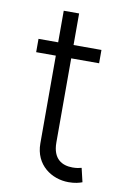

<svg xmlns="http://www.w3.org/2000/svg" viewBox="-80 -725 518 782"><g transform="rotate(10 179.0 -334.0)"><path d="M298.3 -545.5H182.9V-676.1H119.3V-545.5H38V-490.4H119.3V-127.5C119.3 -38.4 189.6 8.2 259.6 8.2C285.9 8.2 303.6 3.2 315.7 -1.4L302.2 -58.6C293.3 -56.1 282 -53.6 265.3 -53.6C222.3 -53.6 182.9 -73.9 182.9 -142.4V-490.4H298.3Z"/></g></svg>

Font: Karasuma Gothic
Style: Light
Weight: 300
Designer: Rasmus Andersson / Ryoko Nishizuka
Foundry: rsms
Version: Version 1.00